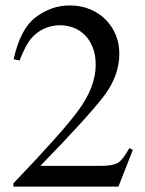

<svg xmlns="http://www.w3.org/2000/svg" viewBox="-20 -694 540 714"><path d="M29.8 -12.2Q119.1 -105.5 179.4 -172.9Q239.7 -240.2 272 -284.2Q335.9 -371.6 335.9 -453.1Q335.9 -489.3 325.2 -516.8Q314.5 -544.4 296.1 -563Q277.8 -581.5 253.9 -590.8Q230 -600.1 204.1 -600.1Q171.4 -600.1 144.3 -587.6Q117.2 -575.2 96.2 -551.3Q85 -538.1 74.2 -517.3Q63.5 -496.6 52.7 -469.2L30.8 -473.6Q55.2 -586.4 112.8 -629.9Q171.4 -673.8 238.8 -673.8Q280.3 -673.8 314.5 -659.7Q348.6 -645.5 372.8 -621.1Q397 -596.7 410.4 -564.2Q423.8 -531.7 423.8 -494.6Q423.8 -414.1 368.7 -339.8Q340.8 -302.7 281.5 -237.3Q222.2 -171.9 129.9 -77.1H352.5Q398.9 -77.1 418.5 -88.4Q436.5 -99.1 460.9 -143.1L474.1 -136.7L420.4 0H29.8Z"/></svg>

Font: Dima Niloofar
Style: Regular
Weight: 400
Designer: R.Balvardi
Foundry: Dima Software Group
Version: Version 3.00;November 13, 2018;FontCreator 11.5.0.2427 64-bi